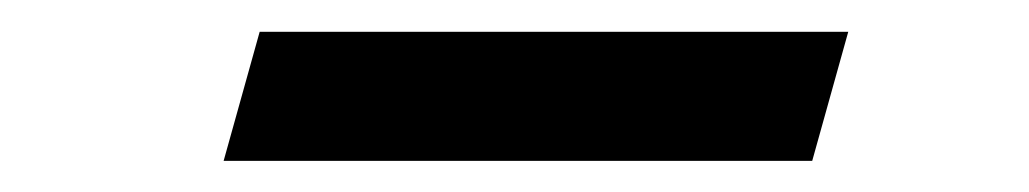

<svg xmlns="http://www.w3.org/2000/svg" viewBox="-20 -341 654 122"><path d="M145 -320.8H519L496.1 -238.8H122.1Z"/></svg>

Font: IntelOne Mono
Style: Italic
Weight: 400
Italic angle: -16°
Designer: Fred Shallcrass
Foundry: Frere-Jones Type LLC
Version: Version 1.200;hotconv 1.1.0;makeotfexe 2.6.0;FJTRelease1.2